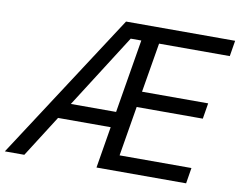

<svg xmlns="http://www.w3.org/2000/svg" viewBox="-99 -833 1171 938"><g transform="rotate(10 487.0 -363.5)"><path d="M-19.9 0 453.1 -727.3H994.3L981.5 -649.1H630.7L589.5 -403.4H917.6L904.8 -325.3H576.7L535.5 -78.1H892L879.3 0H434.7L468.8 -206H207.7L76.7 0ZM257.5 -284.1H481.9L542.6 -649.1H490.1Z"/></g></svg>

Font: Karasuma Gothic
Style: Italic
Weight: 400
Italic angle: -9.39999°
Designer: Rasmus Andersson / Ryoko Nishizuka
Foundry: Genbu
Version: Version 1.00